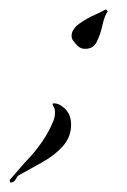

<svg xmlns="http://www.w3.org/2000/svg" viewBox="-20 -276 267 405"><path d="M160 -173Q150 -173 144 -179Q138 -185 133 -192Q132 -194 131.5 -196Q131 -198 131 -200Q131 -207 134.5 -212.5Q138 -218 141 -221Q148 -227 156 -232Q164 -237 172 -241Q180 -245 186 -247.5Q192 -250 201 -255Q203 -257 205.5 -254.5Q208 -252 206 -250Q200 -241 196 -222.5Q192 -204 184.5 -188.5Q177 -173 160 -173ZM9 107Q2 111 1 107.5Q0 104 1 103L34 65Q53 46 68.5 23.5Q84 1 93 -22Q96 -30 96 -39Q96 -47 93 -51Q91 -55 91 -56Q91 -58 94 -58Q103 -58 112 -51Q130 -38 130 -13Q130 13 112.5 32.5Q95 52 69.5 66Q44 80 21 93Q17 95 14.5 100Q12 105 9 107Z"/></svg>

Font: Birthstone
Style: Regular
Weight: 400
Designer: Robert E. Leuschke
Foundry: Robert E. Leuschke
Version: Version 1.013; ttfautohint (v1.8.3)